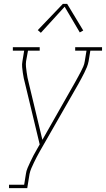

<svg xmlns="http://www.w3.org/2000/svg" viewBox="-20 -776 552 1001"><path d="M27 205V187H106L115 131Q117 115 124 99Q131 83 138.5 67Q146 51 154 35.5Q162 20 171 5L187 -23L111 -339Q107 -353 104 -367.5Q101 -382 99 -396.5Q97 -411 95.5 -426Q94 -441 97 -457L106 -512H47V-530H187V-512H126L116 -457Q114 -442 115.5 -427.5Q117 -413 119 -399Q121 -385 123.5 -371Q126 -357 130 -343L201 -47L372 -348Q379 -361 386.5 -374.5Q394 -388 401 -401.5Q408 -415 414 -428.5Q420 -442 422 -457L431 -512H372V-530H512V-512H451L442 -457Q439 -441 433 -426Q427 -411 419.5 -396.5Q412 -382 404.5 -367.5Q397 -353 389 -339L187 14Q179 28 171.5 42.5Q164 57 157 71.5Q150 86 143.5 101Q137 116 134 131L122 205ZM193 -605 177 -619 308 -756H330L414 -617L396 -607L317 -741Z"/></svg>

Font: Iosevka Curly Slab ThObl
Style: Regular
Weight: 100
Italic angle: -9°
Monospace: yes
Designer: Belleve Invis
Foundry: Belleve Invis
Version: Version 11.0.0; ttfautohint (v1.8.3)